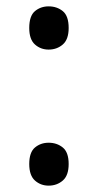

<svg xmlns="http://www.w3.org/2000/svg" viewBox="-20 -570 308 604"><path d="M72 -482Q72 -520 90 -535Q108 -550 133 -550Q159 -550 177.5 -535Q196 -520 196 -482Q196 -446 177.5 -430Q159 -414 133 -414Q108 -414 90 -430Q72 -446 72 -482ZM72 -54Q72 -91 90 -106Q108 -121 133 -121Q159 -121 177.5 -106Q196 -91 196 -54Q196 -18 177.5 -2Q159 14 133 14Q108 14 90 -2Q72 -18 72 -54Z"/></svg>

Font: Noto Sans Nabataean
Style: Regular
Weight: 400
Designer: Monotype Design Team
Foundry: Monotype Imaging Inc.
Version: Version 2.001; ttfautohint (v1.8.4.7-5d5b)